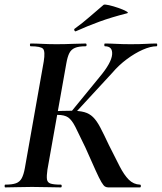

<svg xmlns="http://www.w3.org/2000/svg" viewBox="-34 -814 703 834"><path d="M436 0Q429 0 422.5 -3.5Q416 -7 406.5 -23Q397 -39 381 -74.5Q365 -110 337 -173Q309 -232 293.5 -262.5Q278 -293 262 -304Q246 -315 216 -315Q208 -315 199 -314Q190 -313 179 -312V-330Q241 -333 276 -333Q310 -333 332 -327Q354 -321 370 -305.5Q386 -290 401.5 -260.5Q417 -231 439 -184Q466 -130 485.5 -92Q505 -54 525.5 -33.5Q546 -13 574 -12Q578 -12 578 -6Q578 0 574 0ZM-11 0Q-14 0 -14 -6Q-14 -12 -11 -12Q19 -12 35.5 -18Q52 -24 60.5 -40Q69 -56 74 -84L156 -547Q163 -591 153 -602Q143 -613 99 -613Q96 -613 96 -619Q96 -625 99 -625Q122 -625 150.5 -623.5Q179 -622 211 -622Q249 -622 281.5 -623.5Q314 -625 338 -625Q342 -625 342 -619Q342 -613 338 -613Q308 -613 291.5 -606Q275 -599 267 -583Q259 -567 254 -538L172 -77Q168 -49 170 -35Q172 -21 186 -16.5Q200 -12 230 -12Q234 -12 234 -6Q234 0 230 0Q204 0 172.5 -1Q141 -2 105 -2Q72 -2 42 -1Q12 0 -11 0ZM287 -317 273 -326 399 -480Q450 -541 453 -577Q456 -613 422 -613Q419 -613 419 -619Q419 -625 422 -625Q444 -625 471.5 -623.5Q499 -622 533 -622Q575 -622 600 -623.5Q625 -625 646 -625Q649 -625 649 -619Q649 -613 646 -613Q620 -613 586 -598Q552 -583 517 -557Q482 -531 454 -498ZM295 -678Q291 -677 289 -682.5Q287 -688 290 -689Q326 -715 356 -741.5Q386 -768 416 -793Q420 -796 439.5 -791.5Q459 -787 480.5 -779.5Q502 -772 514.5 -765Q527 -758 517 -756Q450 -739 398 -720Q346 -701 295 -678Z"/></svg>

Font: Cormorant
Style: Bold Italic
Weight: 700
Italic angle: -10°
Designer: Christian Thalmann (Catharsis Fonts)
Foundry: Catharsis Fonts
Version: Version 4.000